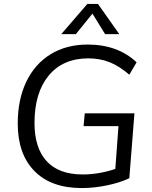

<svg xmlns="http://www.w3.org/2000/svg" viewBox="-20 -946 771 974"><path d="M410 -371H662L636 -42Q591 -20 524.5 -6Q458 8 395 8Q239 8 154.5 -78.5Q70 -165 70 -319Q70 -441 113.5 -531.5Q157 -622 237 -671Q317 -720 425 -720Q577 -720 673 -630L636 -567Q585 -611 536 -630.5Q487 -650 426 -650Q298 -649 226.5 -562Q155 -475 155 -322Q155 -196 216.5 -128.5Q278 -61 400 -61Q481 -61 565 -89L581 -306H404ZM291 -773 423 -926H477L585 -773H513L449 -877L365 -773Z"/></svg>

Font: Muli
Style: Italic
Weight: 400
Italic angle: -4.541°
Designer: Vernon Adams
Foundry: Vernon Adams
Version: Version 2.001